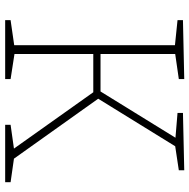

<svg xmlns="http://www.w3.org/2000/svg" viewBox="-15 -718 733 743"><g transform="rotate(90 351.5 -346.5)"><path d="M286 -21V0H58V-21L155 -35V-657L58 -667V-688L286 -693V-672L189 -658V-369H334L513 -659L417 -667V-688L639 -693V-672L546 -658L362 -360L594 -34L685 -21V0H463V-21L555 -34L337 -341H189V-36Z"/></g></svg>

Font: Bitter ExtraLight
Style: Regular
Weight: 200
Designer: Sol Matas, and Bitter project Authors
Foundry: Sol Matas
Version: Version 2.001